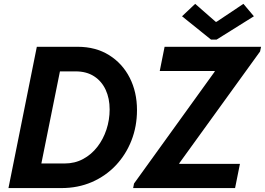

<svg xmlns="http://www.w3.org/2000/svg" viewBox="-20 -958 1350 978"><path d="M23.1 0 167.6 -719.7H375.1Q467.4 -719.7 535.4 -677.4Q603.4 -635.1 640.6 -562.2Q677.8 -489.3 677.8 -397.2Q677.8 -314.3 649.5 -242.2Q621.2 -170 569.7 -115.6Q518.2 -61.1 447.7 -30.5Q377.2 0 292.4 0ZM190.7 -125.3H309.4Q361.2 -125.3 403.4 -148.1Q445.5 -170.8 475.7 -209.7Q505.9 -248.6 522.2 -298.1Q538.5 -347.5 538.5 -400.5Q538.5 -456.9 518.2 -500.6Q498 -544.3 459.4 -569.3Q420.7 -594.4 365.6 -594.4H285.3ZM658.2 0 662.7 -23.1 1073.7 -593.3V-596.3H793.7L818.4 -719.7H1309.8L1304.8 -695.9L893.2 -126.4V-123.4H1202.2L1177.4 0ZM1055 -756.2 907.2 -875.1 974.2 -938.4 1078.5 -847.1H1083.3L1219.9 -938.4L1273.3 -875.1L1083.2 -756.2Z"/></svg>

Font: Reddit Sans
Style: Italic
Weight: 400
Italic angle: -11.25°
Designer: Stephen Hutchings
Version: Version 1.013